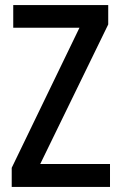

<svg xmlns="http://www.w3.org/2000/svg" viewBox="-20 -734 475 754"><path d="M412 0V-90H138L405 -638V-714H32V-625H292L26 -75V0Z"/></svg>

Font: Noto Sans Tamil Condensed Medium
Style: Regular
Weight: 500
Width: 3
Designer: Jelle Bosma - Monotype Design Team
Foundry: Monotype Imaging Inc.
Version: Version 2.004